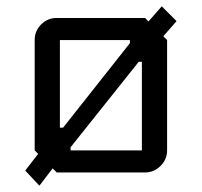

<svg xmlns="http://www.w3.org/2000/svg" viewBox="-20 -547 640 609"><path d="M540 -480 498 -432 510 -420V-70Q510 -41 489 -20.5Q468 0 440 0H160L147 -13L105 42L60 -6L101 -59L90 -70V-420Q90 -449 110.5 -469.5Q131 -490 160 -490H440L451 -479L493 -527ZM392 -410V-420H170V-142H180ZM430 -70V-351H420L204 -80V-70Z"/></svg>

Font: Iceland
Style: Regular
Weight: 400
Designer: Cyreal (www.cyreal.org)
Foundry: Cyreal (www.cyreal.org)
Version: Version 1.001